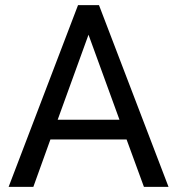

<svg xmlns="http://www.w3.org/2000/svg" viewBox="-20 -731 692 751"><path d="M13.7 0ZM475.1 -185.5H177.2L110.4 0H13.7L285.2 -710.9H367.2L639.2 0H543ZM205.6 -262.7H447.3L326.2 -595.2Z"/></svg>

Font: Roboto-o
Style: o-Regular
Weight: 400
Designer: Google
Version: Version 2.134; 2016; ttfautohint (v1.6)